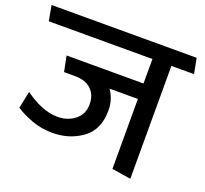

<svg xmlns="http://www.w3.org/2000/svg" viewBox="-131 -822 1045 980"><g transform="rotate(20 391.0 -332.0)"><path d="M567 -380H413Q428 -359 437 -332Q446 -305 446 -273Q446 -168 376.5 -118Q307 -68 216 -68Q155 -68 102.5 -87.5Q50 -107 14 -131L33 -224Q74 -193 120.5 -173.5Q167 -154 213 -154Q267 -154 306 -185Q345 -216 345 -270Q345 -320 314 -350Q283 -380 223 -380H166Q162 -401 157.5 -422Q153 -443 149 -464H567V-597H4Q0 -618 -3.5 -638.5Q-7 -659 -11 -680H777Q781 -659 785 -638.5Q789 -618 793 -597H670V16L567 0Z"/></g></svg>

Font: Palanquin Medium
Style: Regular
Weight: 500
Designer: Pria Ravichandran
Version: Version 1.0.4